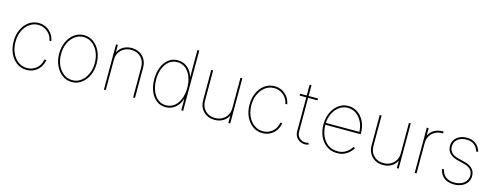

<svg xmlns="http://www.w3.org/2000/svg" viewBox="-23 -1477 5744 2238"><g transform="rotate(15 2849.0 -358.5)"><path d="M293 11.7Q226.6 11.7 174.8 -25.4Q123 -62.5 93.3 -126.7Q63.5 -190.9 63.5 -271.5Q63.5 -351.6 93 -415.3Q122.6 -479 174.6 -516.4Q226.6 -553.7 293 -553.7Q341.8 -553.7 382.8 -532.7Q423.8 -511.7 451.4 -474.1Q479 -436.5 487.3 -386.7H464.8Q458 -428.2 433.3 -460.7Q408.7 -493.2 372.3 -512.2Q335.9 -531.2 293 -531.2Q233.9 -531.2 187.3 -497.3Q140.6 -463.4 113.3 -404.8Q85.9 -346.2 85.9 -271.5Q85.9 -198.7 112.3 -139.6Q138.7 -80.6 185.5 -45.7Q232.4 -10.7 293 -10.7Q357.9 -10.7 406.2 -51.5Q454.6 -92.3 464.8 -159.2H488.3Q480.5 -107.9 452.9 -69.3Q425.3 -30.8 384 -9.5Q342.8 11.7 293 11.7Z M839.8 11.7Q775.4 11.7 724.1 -25.6Q672.9 -63 643.1 -127Q613.3 -190.9 613.3 -271.5Q613.3 -352.1 643.1 -415.8Q672.9 -479.5 724.1 -516.6Q775.4 -553.7 839.8 -553.7Q903.8 -553.7 954.8 -516.6Q1005.9 -479.5 1035.6 -415.5Q1065.4 -351.6 1065.4 -271.5Q1065.4 -190.9 1035.9 -127Q1006.3 -63 955.3 -25.6Q904.3 11.7 839.8 11.7ZM839.8 -10.7Q897.9 -10.7 943.8 -44.9Q989.7 -79.1 1016.4 -138.2Q1043 -197.3 1043 -271.5Q1043 -345.2 1016.1 -404.1Q989.3 -462.9 943.4 -497.1Q897.5 -531.2 839.8 -531.2Q782.2 -531.2 736.1 -496.8Q689.9 -462.4 662.8 -403.8Q635.7 -345.2 635.7 -271.5Q635.7 -197.3 662.6 -138.2Q689.5 -79.1 735.6 -44.9Q781.7 -10.7 839.8 -10.7Z M1248 -366.2V0H1225.6V-545.9H1248V-459H1251Q1270.5 -501.5 1314.2 -527.1Q1357.9 -552.7 1414.1 -552.7Q1469.2 -552.7 1511.2 -529.1Q1553.2 -505.4 1576.9 -463.4Q1600.6 -421.4 1600.6 -366.2V0H1578.1V-366.2Q1578.1 -439 1532.5 -484.6Q1486.8 -530.3 1414.1 -530.3Q1366.2 -530.3 1328.6 -509Q1291 -487.8 1269.5 -450.9Q1248 -414.1 1248 -366.2Z M1970.7 11.7Q1906.7 11.7 1859.4 -25.4Q1812 -62.5 1786.4 -126.7Q1760.7 -190.9 1760.7 -271.5Q1760.7 -351.6 1786.6 -415.5Q1812.5 -479.5 1859.9 -516.6Q1907.2 -553.7 1970.7 -553.7Q2014.2 -553.7 2051 -535.9Q2087.9 -518.1 2115.2 -484.9Q2142.6 -451.7 2156.2 -406.2H2159.2V-727.5H2181.6V0H2159.2V-136.7H2156.2Q2142.1 -91.3 2115 -57.9Q2087.9 -24.4 2051.3 -6.3Q2014.6 11.7 1970.7 11.7ZM1970.7 -10.7Q2028.8 -10.7 2071 -45.2Q2113.3 -79.6 2136.2 -138.7Q2159.2 -197.8 2159.2 -271.5Q2159.2 -345.2 2136 -404.1Q2112.8 -462.9 2070.6 -497.1Q2028.3 -531.2 1970.7 -531.2Q1913.6 -531.2 1871.3 -497.1Q1829.1 -462.9 1806.2 -404.1Q1783.2 -345.2 1783.2 -271.5Q1783.2 -197.8 1806.2 -138.7Q1829.1 -79.6 1871.1 -45.2Q1913.1 -10.7 1970.7 -10.7Z M2727.5 -178.7V-545.9H2750V0H2727.5V-86.9H2724.6Q2705.1 -43.9 2661.1 -18.3Q2617.2 7.3 2560.5 6.8Q2506.3 6.8 2464.4 -16.8Q2422.4 -40.5 2398.7 -82.5Q2375 -124.5 2375 -178.7V-545.9H2397.5V-178.7Q2397.5 -106.4 2442.9 -61Q2488.3 -15.6 2560.5 -15.6Q2609.4 -15.6 2647 -36.6Q2684.6 -57.6 2706.1 -94.5Q2727.5 -131.3 2727.5 -178.7Z M3139.6 11.7Q3073.2 11.7 3021.5 -25.4Q2969.7 -62.5 2939.9 -126.7Q2910.2 -190.9 2910.2 -271.5Q2910.2 -351.6 2939.7 -415.3Q2969.2 -479 3021.2 -516.4Q3073.2 -553.7 3139.6 -553.7Q3188.5 -553.7 3229.5 -532.7Q3270.5 -511.7 3298.1 -474.1Q3325.7 -436.5 3334 -386.7H3311.5Q3304.7 -428.2 3280 -460.7Q3255.4 -493.2 3219 -512.2Q3182.6 -531.2 3139.6 -531.2Q3080.6 -531.2 3033.9 -497.3Q2987.3 -463.4 2960 -404.8Q2932.6 -346.2 2932.6 -271.5Q2932.6 -198.7 2959 -139.6Q2985.4 -80.6 3032.2 -45.7Q3079.1 -10.7 3139.6 -10.7Q3204.6 -10.7 3252.9 -51.5Q3301.3 -92.3 3311.5 -159.2H3335Q3327.1 -107.9 3299.6 -69.3Q3272 -30.8 3230.7 -9.5Q3189.5 11.7 3139.6 11.7Z M3663.1 -545.9V-523.4H3447.3V-545.9ZM3527.3 -675.8H3549.8V-115.2Q3549.8 -67.4 3580.6 -40Q3611.3 -12.7 3652.3 -12.7Q3662.6 -12.7 3671.4 -14.4Q3680.2 -16.1 3689.5 -19.5L3696.3 1Q3685.5 5.4 3675.3 7.6Q3665 9.8 3652.3 9.8Q3602.1 9.8 3564.7 -23.9Q3527.3 -57.6 3527.3 -115.2Z M4039.6 11.7Q3968.3 11.7 3914.8 -25.6Q3861.3 -63 3831.8 -127.2Q3802.2 -191.4 3802.2 -271.5Q3802.2 -351.6 3832 -415.5Q3861.8 -479.5 3913.1 -516.6Q3964.4 -553.7 4028.8 -553.7Q4076.7 -553.7 4117.2 -533.4Q4157.7 -513.2 4188 -476.8Q4218.3 -440.4 4234.9 -391.6Q4251.5 -342.8 4251.5 -285.2V-272.5H3814V-294.9H4239.3L4229.5 -285.2Q4229.5 -353.5 4203.4 -409.4Q4177.2 -465.3 4132.1 -498.3Q4086.9 -531.2 4028.8 -531.2Q3972.7 -531.2 3926.3 -497.8Q3879.9 -464.4 3852.3 -407Q3824.7 -349.6 3824.7 -277.3V-274.4Q3824.7 -202.6 3849.9 -142.8Q3875 -83 3923.1 -46.9Q3971.2 -10.7 4039.6 -10.7Q4090.3 -10.7 4124.5 -28.6Q4158.7 -46.4 4179.7 -69.8Q4200.7 -93.3 4210.4 -109.4L4229 -96.7Q4216.8 -76.2 4192.6 -50.8Q4168.5 -25.4 4130.6 -6.8Q4092.8 11.7 4039.6 11.7Z M4760.3 -178.7V-545.9H4782.7V0H4760.3V-86.9H4757.3Q4737.8 -43.9 4693.8 -18.3Q4649.9 7.3 4593.3 6.8Q4539.1 6.8 4497.1 -16.8Q4455.1 -40.5 4431.4 -82.5Q4407.7 -124.5 4407.7 -178.7V-545.9H4430.2V-178.7Q4430.2 -106.4 4475.6 -61Q4521 -15.6 4593.3 -15.6Q4642.1 -15.6 4679.7 -36.6Q4717.3 -57.6 4738.8 -94.5Q4760.3 -131.3 4760.3 -178.7Z M4976.1 0V-545.9H4998.5V-459H5001.5Q5021 -501.5 5064.7 -527.1Q5108.4 -552.7 5164.6 -552.7Q5168.9 -552.7 5170.4 -552.7Q5171.9 -552.7 5176.3 -552.7V-530.3Q5173.8 -530.3 5171.4 -530.3Q5168.9 -530.3 5164.6 -530.3Q5116.7 -530.3 5079.1 -509Q5041.5 -487.8 5020 -450.9Q4998.5 -414.1 4998.5 -366.2V0Z M5627.4 -430.7 5605 -424.8Q5588.4 -478 5552.5 -504.6Q5516.6 -531.2 5460.4 -531.2Q5395 -531.2 5354.5 -498Q5314 -464.8 5314 -410.2Q5314 -367.7 5341.1 -338.1Q5368.2 -308.6 5423.3 -294.4L5509.3 -272.9Q5568.8 -257.8 5600.6 -223.1Q5632.3 -188.5 5632.3 -137.7Q5632.3 -93.3 5609.1 -59.6Q5585.9 -25.9 5544.9 -7.1Q5503.9 11.7 5450.7 11.7Q5377.9 11.7 5331.5 -24.2Q5285.2 -60.1 5271 -125L5293.5 -130.4Q5305.7 -72.3 5345.7 -41.5Q5385.7 -10.7 5450.7 -10.7Q5521.5 -10.7 5565.7 -45.9Q5609.9 -81.1 5609.9 -137.7Q5609.9 -224.6 5504.4 -251L5419.4 -272.5Q5356.4 -288.1 5324 -323.7Q5291.5 -359.4 5291.5 -410.2Q5291.5 -453.1 5313 -485.4Q5334.5 -517.6 5372.6 -535.6Q5410.6 -553.7 5460.4 -553.7Q5523.4 -553.7 5565.7 -522.7Q5607.9 -491.7 5627.4 -430.7Z"/></g></svg>

Font: Inter Tight Thin
Style: Regular
Weight: 250
Designer: Rasmus Andersson
Foundry: rsms
Version: Version 3.004